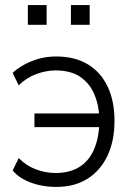

<svg xmlns="http://www.w3.org/2000/svg" viewBox="-20 -730 529 758"><path d="M201 8Q167 8 134 0.5Q101 -7 73.5 -22Q46 -37 30 -57L54 -106Q83 -76 121.5 -61.5Q160 -47 199 -47Q254 -47 292 -70Q330 -93 350 -137.5Q370 -182 372 -243L380 -228H116V-282H380L372 -268Q370 -318 351.5 -360Q333 -402 296 -427Q259 -452 199 -452Q162 -452 123 -437.5Q84 -423 54 -393L30 -442Q57 -469 103.5 -488Q150 -507 202 -507Q275 -507 326 -476.5Q377 -446 404.5 -389Q432 -332 432 -253Q432 -173 404 -114.5Q376 -56 325 -24Q274 8 201 8ZM260 -632V-710H334V-632ZM90 -632V-710H164V-632Z"/></svg>

Font: Nunitoga
Style: Light
Weight: 300
Designer: Vernon Adams
Foundry: Vernon Adams
Version: Version 1.0